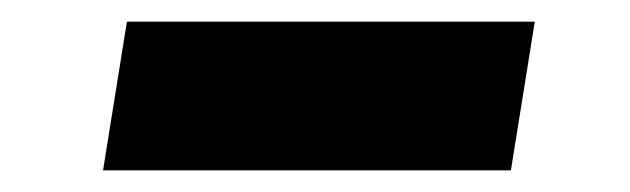

<svg xmlns="http://www.w3.org/2000/svg" viewBox="-20 -360 581 177"><path d="M75 -203 97 -340H473L451 -203Z"/></svg>

Font: Nunito Sans 7pt Expanded ExtraBold
Style: Italic
Weight: 800
Width: 7
Italic angle: -9°
Designer: Vernon Adams
Foundry: Vernon Adams
Version: Version 3.101;gftools[0.9.27]